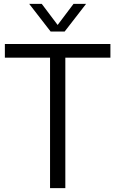

<svg xmlns="http://www.w3.org/2000/svg" viewBox="-20 -966 592 986"><path d="M237 0V-670H5V-740H547V-670H315.5V0ZM240 -804 130 -946H194.5L283 -828.5H269L357.5 -946H422L312 -804Z"/></svg>

Font: Encode Sans SemiCondensed
Style: Regular
Weight: 400
Width: 4
Designer: Multiple Designers
Foundry: Impallari Type
Version: Version 3.002